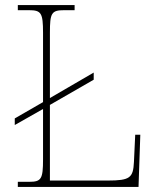

<svg xmlns="http://www.w3.org/2000/svg" viewBox="-20 -734 623 754"><path d="M50 0H524L531 -205H511L506 -98C503 -36 491 -25 403 -25H176V-322L348 -421V-449L176 -349V-605C176 -683 182 -694 232 -694H273V-714H50V-694H94C142 -694 149 -683 149 -605V-333L38 -269V-243L149 -306V-108C149 -31 142 -20 95 -20H50Z"/></svg>

Font: Noto Serif Malayalam Thin
Style: Regular
Weight: 100
Designer: Indian type Foundry, Jelle Bosma, Monotype Design Team
Foundry: Monotype Imaging Inc.
Version: Version 2.104